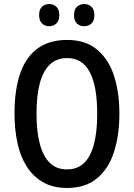

<svg xmlns="http://www.w3.org/2000/svg" viewBox="-20 -922 664 952"><path d="M572 -358Q572 -253 545.5 -169.5Q519 -86 461.5 -38Q404 10 313 10Q243 10 193.5 -18.5Q144 -47 112.5 -96.5Q81 -146 66.5 -213.5Q52 -281 52 -359Q52 -478 80.5 -559Q109 -640 167 -682Q225 -724 313 -724Q404 -724 461.5 -676Q519 -628 545.5 -545.5Q572 -463 572 -358ZM161 -358Q161 -268 178 -206.5Q195 -145 228 -113.5Q261 -82 312 -82Q363 -82 396 -113Q429 -144 445.5 -206Q462 -268 462 -358Q462 -494 425.5 -564Q389 -634 313 -634Q261 -634 227.5 -602.5Q194 -571 177.5 -509.5Q161 -448 161 -358ZM174 -847Q174 -876 188.5 -889Q203 -902 224 -902Q245 -902 259.5 -888.5Q274 -875 274 -848Q274 -819 259.5 -805.5Q245 -792 224 -792Q203 -792 188.5 -805.5Q174 -819 174 -847ZM347 -847Q347 -876 362 -889Q377 -902 398 -902Q419 -902 433.5 -888.5Q448 -875 448 -848Q448 -819 433.5 -805.5Q419 -792 397 -792Q376 -792 361.5 -805.5Q347 -819 347 -847Z"/></svg>

Font: Noto Sans Bengali Condensed Medium
Style: Regular
Weight: 500
Width: 3
Designer: Jelle Bosma - Monotype Design Team
Foundry: Monotype Imaging Inc.
Version: Version 2.003